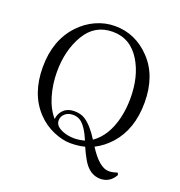

<svg xmlns="http://www.w3.org/2000/svg" viewBox="-155 -868 1080 1154"><g transform="rotate(20 384.5 -291.0)"><path d="M59.6 -358.4Q59.6 -530.3 159.2 -636.7Q205.1 -685.5 263.7 -711.9Q322.3 -738.3 384.8 -738.3Q516.6 -738.3 612.3 -637.2Q708 -536.1 708 -366.2Q708 -195.3 614.3 -90.8Q570.3 -42 515.6 -14.6Q585 94.7 645.5 94.7Q668.9 94.7 700.2 84L706.1 97.7Q674.8 154.3 614.3 155.3Q543 155.3 499 77.1Q479.5 43 462.9 4.9Q420.9 15.6 371.1 15.6Q321.3 15.6 262.7 -9.3Q204.1 -34.2 158.2 -82Q59.6 -185.5 59.6 -358.4ZM149.4 -361.3Q149.4 -282.2 170.4 -210Q191.4 -137.7 233.4 -88.9Q237.3 -126 262.7 -149.9Q288.1 -173.8 330.1 -173.8Q371.1 -173.8 398.4 -156.2Q444.3 -127 492.2 -50.8Q575.2 -108.4 605.5 -236.3Q619.1 -295.9 619.1 -361.3Q619.1 -501 561.5 -595.7Q498 -701.2 383.8 -701.2Q269.5 -701.2 209.5 -600.6Q149.4 -500 149.4 -361.3ZM258.8 -89.8Q258.8 -64.5 280.3 -48.8Q319.3 -20.5 384.8 -19.5Q418 -20.5 449.2 -29.3Q418 -104.5 382.8 -132.8Q361.3 -150.4 330.1 -150.4Q297.9 -150.4 278.3 -132.3Q258.8 -114.3 258.8 -89.8Z"/></g></svg>

Font: GenEi Koburi Mincho v6
Style: Regular
Weight: 400
Designer: o_tamon (Modified)
Foundry: o_tamon / Adobe Systems Incorporated
Version: Version 6.1